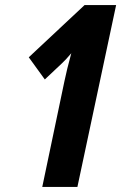

<svg xmlns="http://www.w3.org/2000/svg" viewBox="-20 -734 482 754"><path d="M233 -415Q242 -459 260 -525Q238 -499 225 -487L156 -422L93 -509L312 -714H436L284 0H146Z"/></svg>

Font: Noto Sans Display Ex Bold Cond
Style: Italic
Weight: 800
Width: 3
Italic angle: -12°
Designer: Monotype Design team
Foundry: Monotype Imaging Inc.
Version: Version 1.000